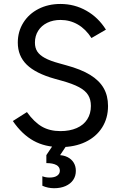

<svg xmlns="http://www.w3.org/2000/svg" viewBox="-20 -741 620 985"><path d="M45.9 -120.1 118.2 -166Q155.3 -114.3 195.3 -91.3Q235.4 -68.4 290 -68.4Q337.9 -68.4 373.5 -84Q409.2 -99.6 427.7 -128.9Q446.3 -158.2 446.3 -197.3Q446.3 -230.5 432.1 -253.4Q418 -276.4 385.3 -293.9Q352.5 -311.5 295.9 -327.1L260.7 -336.9Q163.1 -364.3 117.2 -409.2Q71.3 -454.1 71.3 -522.5Q71.3 -579.1 99.6 -624.5Q127.9 -669.9 177.7 -695.3Q227.5 -720.7 290 -720.7Q362.3 -720.7 423.3 -686Q484.4 -651.4 523.4 -588.9L449.2 -545.9Q419.9 -591.8 379.4 -615.2Q338.9 -638.7 290 -638.7Q252 -638.7 222.2 -624Q192.4 -609.4 175.8 -583Q159.2 -556.6 159.2 -522.5Q159.2 -495.1 171.4 -476.6Q183.6 -458 210.4 -443.4Q237.3 -428.7 284.2 -416L319.3 -406.2Q395.5 -385.7 442.4 -356.9Q489.3 -328.1 511.7 -289.1Q534.2 -250 534.2 -197.3Q534.2 -134.8 503.9 -86.9Q473.6 -39.1 418.5 -12.7Q363.3 13.7 290 13.7Q210.9 13.7 151.9 -19Q92.8 -51.8 45.9 -120.1ZM197.3 211.9V163.1Q213.9 169.9 234.4 169.9Q259.8 169.9 273.4 160.2Q287.1 150.4 287.1 134.8Q287.1 115.2 269 105.5Q251 95.7 217.8 95.7V54.7L259.8 -7.8H330.1L279.3 68.4V54.7Q305.7 54.7 326.2 64.9Q346.7 75.2 357.9 93.3Q369.1 111.3 369.1 135.7Q369.1 162.1 355.5 182.1Q341.8 202.1 316.4 213.4Q291 224.6 257.8 224.6Q225.6 224.6 197.3 211.9Z"/></svg>

Font: Wanted Sans Std Variable
Style: Regular
Weight: 400
Designer: Original Design by Kil Hyung-jin and Kang Hanbin, Wanted Lab, Inc;
Foundry: Wanted Lab, Inc.
Version: Version 1.003;Glyphs 3.2 (3227)